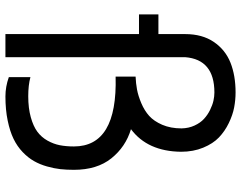

<svg xmlns="http://www.w3.org/2000/svg" viewBox="-108 -758 867 690"><g transform="rotate(90 325.0 -413.5)"><path d="M255.9 -396V-467.8Q279.8 -468.8 302.2 -472.9Q324.7 -477.1 351.3 -488.3Q377.9 -499.5 397 -516.6Q416 -533.7 429 -563.7Q441.9 -593.8 441.9 -632.8Q441.4 -658.7 431.6 -679.7Q421.9 -700.7 407.7 -713.6Q393.6 -726.6 375.7 -735.4Q357.9 -744.1 342.3 -747.6Q326.7 -751 313 -751Q194.3 -751 186 -646V0H103V-480H32.2V-549.8H103V-646Q103 -707.5 131.3 -749Q159.7 -790.5 205.8 -808.8Q252 -827.1 313 -827.1Q339.4 -827.1 366.5 -822Q393.6 -816.9 422.9 -802.7Q452.1 -788.6 474.4 -767.3Q496.6 -746.1 511.2 -710.7Q525.9 -675.3 525.9 -630.9Q524.4 -510.7 444.8 -451.2Q508.3 -432.1 549.6 -380.6Q590.8 -329.1 590.8 -246.1Q590.8 -220.2 588.4 -197.5Q585.9 -174.8 578.6 -149.2Q571.3 -123.5 559.3 -102.5Q547.4 -81.5 527.1 -62Q506.8 -42.5 479.7 -29.3Q452.6 -16.1 413.8 -8.1Q375 0 327.1 0Q292 0 257.8 -12.2V-89.8Q286.6 -82 326.2 -82Q369.1 -82 401.6 -91.1Q434.1 -100.1 453.9 -114.7Q473.6 -129.4 485.8 -151.1Q498 -172.9 502.4 -195.6Q506.8 -218.3 506.8 -246.1Q506.8 -402.8 255.9 -396Z"/></g></svg>

Font: Junction Regular
Style: Regular
Weight: 500
Designer: Caroline Hadilaksono
Foundry: Caroline Hadilaksono
Version: Version 1.056